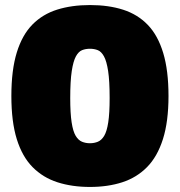

<svg xmlns="http://www.w3.org/2000/svg" viewBox="-20 -730 712 760"><path d="M25 -350Q25 -453 46.5 -522.5Q68 -592 108.5 -633Q149 -674 206.5 -692Q264 -710 336 -710Q410 -710 467.5 -691.5Q525 -673 565 -631.5Q605 -590 626 -520.5Q647 -451 647 -350Q647 -249 625 -179.5Q603 -110 562 -68.5Q521 -27 464 -8.5Q407 10 336 10Q265 10 207.5 -8.5Q150 -27 109 -68.5Q68 -110 46.5 -179Q25 -248 25 -350ZM258 -342Q258 -282 263.5 -246Q269 -210 279.5 -192.5Q290 -175 304.5 -169Q319 -163 336 -163Q353 -163 367.5 -169Q382 -175 392.5 -192.5Q403 -210 408.5 -246Q414 -282 414 -342Q414 -410 408 -449Q402 -488 391.5 -507Q381 -526 367 -531.5Q353 -537 336 -537Q319 -537 305 -531.5Q291 -526 280.5 -507Q270 -488 264 -448.5Q258 -409 258 -342Z"/></svg>

Font: Georama ExtraCondensed Thin Black
Style: Regular
Weight: 900
Version: Version 1.001